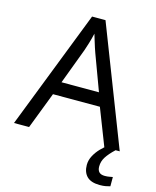

<svg xmlns="http://www.w3.org/2000/svg" viewBox="-135 -808 909 1119"><g transform="rotate(15 319.5 -248.5)"><path d="M545 0 459 -221H176L91 0H0L279 -717H360L638 0ZM352 -517Q349 -525 342 -546Q335 -567 328.5 -589.5Q322 -612 318 -624Q311 -593 302 -563.5Q293 -534 287 -517L206 -301H432ZM545 116Q545 161 590 161Q607 161 618.5 158.5Q630 156 638 155V211Q624 215 610 217.5Q596 220 576 220Q523 220 498 195Q473 170 473 126Q473 97 487.5 70Q502 43 523.5 21Q545 -1 565 -15L613 0Q579 32 562 58.5Q545 85 545 116Z"/></g></svg>

Font: Noto Sans Avestan
Style: Regular
Weight: 400
Designer: Monotype Design Team
Foundry: Monotype Imaging Inc.
Version: Version 2.003; ttfautohint (v1.8.4.7-5d5b)